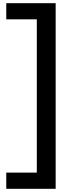

<svg xmlns="http://www.w3.org/2000/svg" viewBox="-20 -982 452 1205"><path d="M241 -962V-860.7H19.3V-962ZM329.3 -962V203H211V-962ZM241 101.3V203H19.3V101.3Z"/></svg>

Font: Matangi Light
Style: Regular
Weight: 300
Designer: Prashant Pant
Foundry: The Graphic Ant
Version: Version 3.002